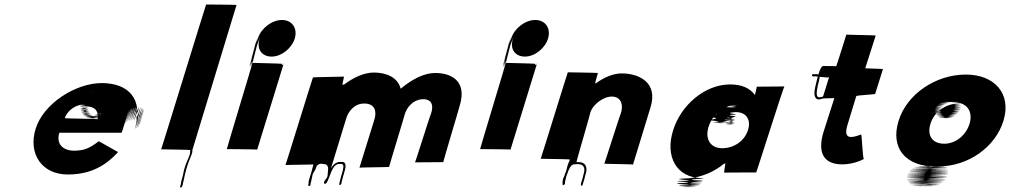

<svg xmlns="http://www.w3.org/2000/svg" viewBox="-20 -834 4498 855"><path d="M530.5 -270C572.1 -406 529.9 -268 531.8 -274C573.3 -410 530.9 -271 532.7 -277C574 -412 533.1 -275 534.6 -280C576.2 -416 533.4 -276 536.2 -282C577.8 -418 536.3 -279 539.4 -286C582 -422 540.8 -284 543.7 -290C587.2 -426 545.7 -287 548.6 -293C592.2 -429 551.4 -289 554.2 -295C596.8 -431 553.7 -290 556.5 -296C598.8 -431 558 -291 560.8 -297C603.1 -432 561.6 -293 565.1 -298C608.4 -433 567.6 -293 571.1 -298C614.4 -433 573.6 -293 578.1 -298C621.4 -433 581.3 -292 585.8 -297C629.1 -432 588 -291 592.5 -296C635.8 -431 594.7 -290 597.9 -294C640.9 -428 599.4 -286 601.7 -290C643.6 -424 601.5 -283 603.7 -287C645.7 -421 602 -278 603.2 -282C644.2 -416 601.7 -277 601.7 -277C642.3 -410 597.9 -268 599.2 -272C638.8 -405 596.4 -263 596.6 -267C637.6 -401 592.8 -261 593 -265C633 -399 588.6 -257 588.1 -262C627.1 -396 583.3 -256 583.8 -261C624.1 -396 580 -255 580.5 -260C620.8 -395 550.9 -464 432.9 -464C316.9 -464 173 -373 138.5 -260C104.2 -148 167.4 -57 281.4 -57C367.4 -57 439.7 -84 506 -157C504 -157 421.7 -205 419.7 -205C375.3 -171 351.8 -163 306.8 -163C272.8 -163 226.3 -184 244.3 -243H521.3C524.1 -249 526.9 -258 528.7 -264ZM268.2 -308C280.9 -343 317.1 -370 363.1 -370C405.1 -370 322.8 -369 369.8 -369C410.8 -369 326.8 -369 374.8 -369H380.8C421.8 -369 339.8 -369 387.8 -369H406.8C447.8 -369 364.8 -369 411.8 -369C452.8 -369 370.1 -370 417.1 -370C457.1 -370 374.4 -371 422.7 -372C464 -373 381 -373 429.6 -375C471.3 -377 388.9 -379 436.5 -381C477.1 -383 394.7 -385 441.3 -387C481.9 -389 397.5 -391 444.5 -394C484.4 -397 400.3 -400 445.9 -402C485.5 -404 400.1 -406 445.7 -408C484.3 -410 399.3 -413 443.9 -415C481.5 -417 394.5 -417 438.1 -419C474.7 -421 388 -422 430.3 -423C466.6 -424 379.6 -424 422.6 -424C458.6 -424 371.6 -424 414.6 -424C414.6 -424 364.9 -425 407.9 -425C407.9 -425 356.6 -424 400.6 -424C437.6 -424 351.6 -424 395.6 -424C432.6 -424 346.3 -423 390.3 -423C428 -422 342 -422 385.7 -421C423.4 -420 336.1 -419 379.8 -418C416.5 -417 330.2 -416 373.6 -414C410 -412 323.7 -411 367 -409C404.4 -407 318.1 -406 362.5 -404C399.9 -402 314.6 -401 359.3 -400C398 -399 311.4 -397 357.1 -396C395.8 -395 309.8 -392 355.8 -392C394.8 -392 308.9 -389 354.9 -389C393.9 -389 307.7 -385 353.7 -385C392.7 -385 306.8 -382 352.8 -382C391.8 -382 305.9 -379 351.3 -377C389.6 -375 305.3 -374 350.7 -372C390.1 -370 305.8 -369 351.2 -367C389.9 -366 305.6 -365 351 -363C389.4 -361 304.8 -359 351.1 -357C390.5 -355 304.3 -351 351.3 -351C390.3 -351 307.1 -347 353.1 -347C393.1 -347 307.2 -344 353.6 -342C392.9 -340 309.6 -339 355.3 -338C395 -337 310.4 -335 356.8 -333C396.2 -331 312.6 -329 359.6 -329C398.6 -329 314.7 -326 360.7 -326C400.7 -326 316.8 -323 363.4 -322C403.1 -321 318.5 -319 366.2 -318C406.9 -317 323.3 -315 371.3 -315C410.3 -315 329.7 -313 375.7 -313C416.7 -313 332.1 -311 378.8 -310C419.5 -309 337.2 -308 385.2 -308C426.2 -308 344.2 -308 391.2 -308C431.2 -308 347.9 -307 394.9 -307H398.9C439.9 -307 357.2 -308 404.2 -308C445.2 -308 362.5 -309 412.1 -311C454.7 -313 373 -314 420.3 -315C460.6 -316 378.2 -318 425.2 -318C464.2 -318 380.8 -320 426.8 -320C466.8 -320 383.4 -322 429.8 -323C469.1 -324 383.4 -325 428.7 -326C467 -327 381.3 -328 426.3 -328C464.3 -328 377.7 -326 422.7 -326C461.7 -326 374.4 -325 420.4 -325C458.4 -325 371.8 -323 416.4 -322C454.1 -321 367.8 -320 410.5 -319C446.9 -317 359.6 -316 404.6 -316C442.6 -316 356.6 -316 401.6 -316H398.6C437.6 -316 348.9 -317 394.9 -317C432.9 -317 345.9 -317 388.9 -317C425.9 -317 339.9 -317 385.2 -318C423.5 -319 337.5 -319 381.8 -320C420.1 -321 333.4 -322 377.8 -323C416.1 -324 329.4 -325 373.7 -326C412 -327 326 -327 371.3 -328C409.6 -329 324.5 -332 369.5 -332C408.5 -332 321.4 -335 367.4 -335C405.4 -335 320 -337 365.3 -338C403.9 -340 319.3 -341 364.6 -342C403.9 -343 317.2 -344 362.8 -346C401.4 -348 317 -350 362.3 -351C400.9 -353 314.9 -353 360.5 -355C399.1 -357 314.5 -358 360.1 -360C399.7 -362 420.6 -342 414.6 -303C414.2 -305 268.6 -306 268.2 -308Z M790.6 -38C788.8 -32 786.9 -26 786.4 -21C785.5 -18 785.9 -16 785 -13L783.8 -9L782.8 -6L781.9 -3C780.1 3 789.4 2 791.2 -4L791.8 -6L793.1 -10L794 -13C794.9 -16 794.5 -18 795.4 -21L796.9 -26C800.1 -43 804 -59 808.5 -77L815 -98C817.4 -106 819.9 -111 822.1 -118L826.1 -128C831.1 -141 838.4 -155 836.4 -165L1033.3 -812C1032.6 -813 898.9 -814 897.9 -814C896.9 -814 699 -170 697.7 -169C697.7 -169 828.1 -167 827.8 -166C827.4 -165 825.8 -163 826.5 -162C829.3 -145 812.7 -120 806 -98L799.5 -77C796.3 -63 794.6 -51 790.6 -38Z M1103.8 -588C1090 -543 1116 -628 1102.2 -583C1088.5 -538 1115.5 -623 1101.4 -577C1088.3 -531 1113.6 -617 1099.9 -572C1086.4 -528 1113.4 -613 1099.7 -568C1085.9 -523 1112.5 -610 1098.7 -565L1097.5 -561C1084.1 -517 1110.4 -603 1096.9 -559C1083.1 -514 1108.4 -600 1094.7 -555L1094.1 -553C1080.3 -508 1107.6 -594 1095.2 -550C1082.7 -506 1110.3 -593 1097.8 -549C1085.4 -505 1113.3 -593 1101.2 -550C1089 -507 1115.9 -595 1103.1 -553L1103.7 -555C1090.5 -512 1118.4 -600 1105.3 -557C1092.5 -515 1119.4 -603 1106.5 -561L1107.7 -565C1094.9 -523 1121.8 -611 1109 -569C1096.1 -527 1122 -615 1109.2 -573C1095.7 -529 1124.2 -622 1110.7 -578C1097.9 -536 1124.4 -626 1111.5 -584L1115.5 -597C1115.5 -597 1129.9 -644 1117.4 -603C1117.4 -603 1132 -651 1119.2 -609C1106.3 -567 1132.6 -656 1119.7 -614C1105 -566 1140.1 -684 1125.8 -637C1113.2 -596 1141.4 -685 1128.9 -644C1116.4 -603 1143.6 -692 1130.7 -650C1117.9 -608 1145.8 -696 1132.9 -654C1120.1 -612 1148.3 -701 1135.5 -659C1122 -615 1145.9 -582 1189.9 -582C1233.9 -582 1280.6 -620 1293 -664C1305.5 -708 1280.8 -745 1235.8 -745C1190.8 -745 1143.8 -709 1129.3 -665C1114.9 -621 1140.8 -706 1127.1 -661L1126.8 -660C1113.3 -616 1138.3 -701 1124.6 -656C1110.5 -610 1135.8 -696 1122 -651C1108.3 -606 1134.3 -691 1120.2 -645C1106.1 -599 1130.8 -683 1116.8 -637C1102.7 -591 1129.7 -676 1115 -628C1100.3 -580 1126.3 -665 1112.2 -619C1098.5 -574 1124.2 -658 1110.4 -613C1096.7 -568 1123.9 -654 1109.9 -608C1096.1 -563 1122.1 -648 1108 -602ZM1238.6 -545C1240.6 -545 1243.5 -548 1244.2 -550C1244.5 -551 1244.8 -552 1244.1 -553L1125.4 -168C1124.7 -169 991 -170 990 -170C989 -170 1105.7 -555 1104.4 -554C1104.4 -554 1235.5 -551 1235.2 -550C1234.2 -547 1235.6 -545 1238.6 -545Z M1387.2 -112C1388.8 -117 1390.4 -119 1388.3 -122C1384.8 -127 1372.8 -117 1378.9 -114L1378.2 -112C1376.7 -107 1375.9 -101 1374 -95L1372.5 -90C1370.4 -83 1369.5 -77 1367.4 -70L1365.6 -64L1362.5 -54L1361 -49L1357.6 -38L1356.4 -34L1355.5 -31C1353.9 -26 1355.1 -20 1353.6 -15L1351.8 -9C1352.4 -8 1358.9 -3 1361.4 -8L1363 -13C1363.3 -14 1362.6 -15 1362.9 -16C1366.9 -29 1369.1 -43 1371.5 -54L1373.3 -60L1374.3 -63C1374.6 -64 1375.6 -64 1375.6 -64C1379.7 -71 1385.2 -79 1387.9 -88L1388.8 -91C1391.3 -99 1402.1 -105 1409.1 -105C1414.1 -105 1418.8 -104 1422.5 -103H1427.5C1428.5 -103 1429.2 -102 1430.2 -102C1447.7 -94 1439.3 -73 1438.6 -51L1437.4 -47C1434.3 -37 1422.2 -30 1422.8 -19C1422.3 -14 1430.6 -15 1433.8 -19C1450.5 -44 1457.8 -104 1490.8 -104H1499.8C1515.8 -104 1507.5 -77 1502.6 -61L1499.3 -50C1497.1 -43 1496 -36 1493.9 -29C1492.6 -25 1492.7 -22 1491.2 -17L1490.6 -15C1490 -13 1492.1 -10 1494.1 -10C1496.1 -10 1499 -13 1499.6 -15L1500.2 -17C1501.1 -20 1501.3 -24 1501.9 -26L1502.9 -29C1505 -36 1506.1 -43 1508.3 -50L1511.6 -61C1519 -85 1526.5 -113 1502.5 -113H1493.5C1475.5 -113 1462 -98 1454 -85L1521.9 -307C1531.3 -338 1558 -373 1602 -373C1649 -373 1658.6 -339 1647.3 -302C1647.3 -302 1580.3 -86 1580.6 -87C1580.2 -89 1713.2 -89 1712.8 -91C1712.4 -93 1783.1 -324 1782.4 -325C1791.8 -356 1818.9 -389 1858.8 -392C1904.8 -395 1912 -363 1898.7 -326C1897 -327 1829.6 -110 1827.9 -111L1954.2 -112C1952.2 -112 2028.9 -366 2027.9 -366C2059.9 -474 1989.6 -509 1917.6 -509C1874.6 -509 1821.9 -487 1764.2 -439C1751.1 -491 1698.2 -511 1645.2 -511C1601.2 -511 1554.5 -489 1513 -458C1510.7 -457 1507.7 -457 1505.4 -456C1503.1 -455 1513 -494 1511.7 -493C1509.4 -492 1375.1 -491 1373.5 -489C1372.2 -488 1252.9 -101 1251.3 -99C1251.6 -100 1383.9 -101 1384.2 -102Z M2231.8 -588C2218 -543 2244 -628 2230.2 -583C2216.5 -538 2243.5 -623 2229.4 -577C2216.3 -531 2241.6 -617 2227.9 -572C2214.4 -528 2241.4 -613 2227.7 -568C2213.9 -523 2240.5 -610 2226.7 -565L2225.5 -561C2212.1 -517 2238.4 -603 2224.9 -559C2211.1 -514 2236.4 -600 2222.7 -555L2222.1 -553C2208.3 -508 2235.6 -594 2223.2 -550C2210.7 -506 2238.3 -593 2225.8 -549C2213.4 -505 2241.3 -593 2229.2 -550C2217 -507 2243.9 -595 2231.1 -553L2231.7 -555C2218.5 -512 2246.4 -600 2233.3 -557C2220.5 -515 2247.4 -603 2234.5 -561L2235.7 -565C2222.9 -523 2249.8 -611 2237 -569C2224.1 -527 2250 -615 2237.2 -573C2223.7 -529 2252.2 -622 2238.7 -578C2225.9 -536 2252.4 -626 2239.5 -584L2243.5 -597C2243.5 -597 2257.9 -644 2245.4 -603C2245.4 -603 2260 -651 2247.2 -609C2234.3 -567 2260.6 -656 2247.7 -614C2233 -566 2268.1 -684 2253.8 -637C2241.2 -596 2269.4 -685 2256.9 -644C2244.4 -603 2271.6 -692 2258.7 -650C2245.9 -608 2273.8 -696 2260.9 -654C2248.1 -612 2276.3 -701 2263.5 -659C2250 -615 2273.9 -582 2317.9 -582C2361.9 -582 2408.6 -620 2421 -664C2433.5 -708 2408.8 -745 2363.8 -745C2318.8 -745 2271.8 -709 2257.3 -665C2242.9 -621 2268.8 -706 2255.1 -661L2254.8 -660C2241.3 -616 2266.3 -701 2252.6 -656C2238.5 -610 2263.8 -696 2250 -651C2236.3 -606 2262.3 -691 2248.2 -645C2234.1 -599 2258.8 -683 2244.8 -637C2230.7 -591 2257.7 -676 2243 -628C2228.3 -580 2254.3 -665 2240.2 -619C2226.5 -574 2252.2 -658 2238.4 -613C2224.7 -568 2251.9 -654 2237.9 -608C2224.1 -563 2250.1 -648 2236 -602ZM2366.6 -545C2368.6 -545 2371.5 -548 2372.2 -550C2372.5 -551 2372.8 -552 2372.1 -553L2253.4 -168C2252.7 -169 2119 -170 2118 -170C2117 -170 2233.7 -555 2232.4 -554C2232.4 -554 2363.5 -551 2363.2 -550C2362.2 -547 2363.6 -545 2366.6 -545Z M2509.5 -103 2506.4 -93C2504.3 -86 2503.8 -81 2501.6 -74L2500.4 -70C2498.2 -66 2497 -62 2495.4 -57L2494.2 -53C2492.7 -48 2489.1 -43 2487.9 -39C2484.3 -27 2484.5 -18 2486.1 -10C2487.1 -7 2495 -13 2495.6 -15C2495.3 -24 2499.3 -37 2501.7 -48L2502.9 -52L2503.8 -55C2504.4 -57 2506 -59 2506.6 -61L2507.9 -65L2509.4 -70C2516.7 -84 2519.4 -96 2533.2 -102C2538.2 -102 2544.5 -103 2549.5 -103H2554.5C2578.5 -103 2587.3 -86 2579.6 -61L2577.8 -55C2576.3 -50 2576.1 -46 2574.8 -42L2573.6 -38L2572.4 -34L2571.2 -30L2567.5 -18C2566.3 -14 2566.1 -10 2567.4 -8C2573.9 -3 2575.3 -14 2576.5 -18L2579.9 -29L2581.4 -34L2582.6 -38C2584.1 -43 2584.4 -47 2585.6 -51L2586.8 -55L2588.6 -61C2597.5 -90 2587.2 -112 2557.2 -112H2552.2H2547.2C2545.2 -112 2609.6 -329 2607.6 -329C2617.2 -367 2665.5 -404 2704.5 -404C2745.5 -404 2758.2 -367 2744 -327C2741.7 -326 2672.4 -106 2671.1 -105C2669.8 -104 2800.5 -103 2798.9 -101L2877.1 -357C2911.1 -468 2824.4 -505 2755 -507C2713.6 -509 2669.8 -490 2630.9 -461C2632.6 -463 2631.2 -465 2630.8 -467L2642.6 -509C2642.9 -510 2509.5 -512 2508.5 -512C2507.5 -512 2388.8 -127 2387.8 -127C2387.8 -127 2517.2 -125 2516.9 -124C2515.3 -122 2515.7 -120 2516.4 -119L2516.1 -118C2513.9 -114 2511 -108 2509.5 -103Z M2977.3 -253C2940.9 -137 2992.1 -43 3103.5 -41C3154.9 -39 2988.7 -35 3099.2 -30C3149.6 -25 2982.7 -22 3094.1 -20C3145.5 -18 2978.6 -15 3089 -13C3139.4 -11 2971.8 -9 3082.4 -8C3133.1 -7 2964.5 -5 3071.9 -3C3120.3 -1 2950.3 -1 3058.3 -1C3105.3 -1 2937.6 -2 3047.9 -3C3098.2 -4 2930.8 -6 3039.8 -9C3089.7 -12 2921.6 -15 3034.1 -20C3086.3 -24 2922.3 -27 3035.9 -29C3090.8 -32 2929 -36 3047.2 -40C3105.8 -45 3161.4 -70 3201.5 -103C3203.8 -104 3207.4 -106 3209.7 -107C3212 -108 3201.9 -65 3205.9 -65C3211.2 -66 3345.2 -66 3347.2 -66C3349.2 -66 3469.6 -450 3473.3 -449L3350 -448C3351 -448 3341.7 -411 3341.7 -411C3319.1 -442 3283 -458 3231 -458C3119 -458 3011.9 -366 2977.3 -253ZM3135.2 -269C3152.4 -325 3204.6 -365 3254.9 -366C3304.8 -369 3203.2 -367 3251.2 -367C3301.2 -367 3195 -363 3245 -363C3295 -363 3194.1 -360 3244.1 -360C3293.1 -360 3193.8 -359 3243.8 -359C3292.1 -357 3191.2 -354 3241.2 -354C3289.2 -354 3187.5 -355 3235.5 -355C3277.5 -355 3206.1 -357 3206.1 -357C3250.1 -357 3145.5 -355 3193.2 -354C3239.9 -353 3137.6 -352 3185 -350C3231.4 -348 3127.5 -345 3171.9 -340C3215.4 -335 3110.2 -331 3158 -327C3204.8 -323 3103.2 -318 3154.1 -311C3204.2 -305 3107.7 -300 3161.5 -296C3215.3 -292 3118.7 -290 3171.4 -289C3224.1 -288 3128.4 -286 3184.4 -286C3240.4 -286 3147.4 -286 3203.4 -289C3258 -291 3162.6 -293 3215.2 -295C3267.8 -297 3170.4 -299 3224.3 -302C3276.2 -305 3179.8 -310 3230.8 -310C3280.8 -310 3178.3 -302 3228.7 -300C3278.1 -298 3177.8 -297 3228.2 -295C3277.6 -293 3176.1 -288 3227.1 -288C3277.1 -288 3175.8 -284 3225.8 -284C3275.8 -284 3176.2 -282 3226.9 -281C3276.6 -280 3177.6 -280 3229.6 -280C3280.6 -280 3181.6 -280 3232.9 -281C3283.2 -282 3185.1 -285 3235.1 -285C3285.1 -285 3186.4 -289 3236.4 -289C3285.4 -289 3187.5 -296 3237.5 -296C3287.5 -296 3189 -301 3239 -301C3288 -301 3188.6 -306 3240.1 -311C3290.6 -316 3192.1 -321 3242.8 -323C3292.4 -325 3194.6 -329 3246.1 -334C3297.9 -340 3326.6 -306 3311.3 -256C3296 -206 3248.2 -174 3196.2 -174C3142.2 -174 3119 -216 3135.2 -269Z M3615.1 -504C3611.1 -504 3609.1 -504 3605.8 -503C3602.8 -503 3601 -507 3597.5 -502C3591 -494 3602.7 -493 3608 -494H3612C3615 -494 3618.7 -493 3621.7 -493C3615.8 -467 3601.3 -423 3608.8 -405C3613.8 -392 3622.3 -387 3641.8 -395C3647.7 -398 3646.1 -406 3640.2 -403C3606.2 -390 3618.1 -432 3622.4 -456C3626.1 -468 3628.8 -480 3630.4 -492H3631.4C3640.1 -491 3652.8 -490 3661.5 -489H3666.5C3669.5 -489 3672.1 -491 3672.7 -493C3672.7 -493 3642.5 -394 3641.8 -395C3641.1 -396 3695.4 -397 3695.4 -397L3648.1 -249C3626.3 -181 3627.2 -102 3731.2 -102C3784.2 -102 3831.8 -127 3826.8 -127C3821.8 -127 3817.8 -235 3814.8 -235C3811.8 -235 3789.5 -224 3769.5 -224C3748.5 -224 3742.7 -241 3753.7 -277L3793.1 -406C3794.3 -410 3876.3 -413 3877.2 -416C3878.1 -419 3910.9 -523 3911.8 -526C3912.4 -528 3831.7 -529 3833 -530L3879.7 -676C3881 -677 3748.6 -679 3748.9 -680C3748.9 -680 3704.5 -538 3703.8 -539C3703.1 -540 3646.1 -540 3645.1 -540C3636.5 -538 3629.7 -519 3626.3 -508L3624.5 -502C3621.8 -503 3618.1 -504 3615.1 -504Z M3981.2 -295C3944.8 -176 4010.1 -92 4149.1 -92C4280.1 -92 4006.7 -94 4143.7 -94C4274.7 -94 4001 -95 4138 -95C4269 -95 3995 -95 4132 -95H4121C4252 -95 3979 -95 4116 -95C4247 -95 3974 -95 4109.7 -94C4239.7 -94 3965.1 -92 4102.1 -92C4232.8 -91 3959.8 -91 4096.5 -90C4227.2 -89 3953.9 -88 4089.3 -86C4218.7 -84 3944.1 -82 4081.8 -81C4213.5 -80 3939.2 -79 4075.5 -77C4207.2 -76 3933.9 -75 4071.3 -73C4202.7 -71 3929.4 -70 4066.8 -68C4198.2 -66 3925.6 -64 4064 -62C4196.3 -60 3923 -59 4061.4 -57C4193.8 -55 3921.5 -54 4059.9 -52C4192.3 -50 3921 -49 4059.4 -47C4191.8 -45 3920.1 -43 4058.5 -41C4190.9 -39 3919.3 -37 4058.7 -35C4192.1 -33 3921.2 -30 4061.2 -30C4194.2 -30 3924.6 -25 4063.6 -25C4197.6 -25 3927 -23 4066.7 -22C4200.4 -21 3929.1 -20 4068.8 -19C4202.5 -18 3931.2 -17 4071.6 -15C4206 -13 3936.7 -12 4076.4 -11C4210.1 -10 3940.1 -10 4079.8 -9C4214.4 -8 3944.1 -7 4084.1 -7C4218.1 -7 3948.1 -7 4088.1 -7C4222.1 -7 3951.8 -6 4091.8 -6C4225.8 -6 3955.5 -5 4095.5 -5C4229.5 -5 3958.5 -5 4098.5 -5H4103.5C4237.5 -5 3967.5 -5 4107.5 -5C4242.5 -5 3972.8 -6 4112.8 -6C4246.8 -6 3977.1 -7 4117.4 -8C4251.8 -9 3981.8 -9 4122.1 -10C4256.4 -11 3987.7 -12 4128 -13C4262.3 -14 3992.6 -15 4132.9 -16C4267.2 -17 3997.5 -18 4138.1 -20C4272.7 -22 4002 -23 4142.6 -25C4277.3 -27 4006.6 -28 4147.2 -30C4281.8 -32 4011.1 -33 4151.7 -35C4286.3 -37 4016.2 -40 4156.8 -42C4291.5 -44 4020.1 -46 4159.7 -48C4293.3 -50 4022.9 -52 4162.5 -54C4296.1 -56 4024.4 -57 4164 -59C4297.6 -61 4025.3 -63 4164.9 -65C4298.5 -67 4026.8 -68 4165.4 -70C4298 -72 4026.3 -73 4164.9 -75C4297.2 -76 4024.8 -78 4163.2 -79C4295.5 -80 4023.8 -81 4162.4 -83C4294.7 -84 4022 -85 4161.3 -86C4293.9 -88 4022.8 -91 4160.8 -91C4293.8 -91 4020.4 -93 4159.4 -93C4291.4 -93 4413.7 -179 4449.1 -298C4484.8 -418 4407.8 -503 4278.5 -502C4147.2 -501 4018.2 -416 3981.2 -295ZM4123.5 -283C4139.7 -336 4192.7 -372 4242.7 -372C4293.7 -372 4192.8 -369 4243.5 -368C4293.2 -367 4193.9 -366 4244.6 -365C4294.3 -364 4194.7 -362 4245.4 -361C4295.1 -360 4196.1 -360 4245.5 -358C4294.8 -356 4194.2 -354 4243.9 -353C4293.6 -352 4193.3 -351 4242.7 -349C4291.1 -347 4191.5 -345 4240.9 -343C4289.6 -342 4188.3 -341 4237.6 -339C4286 -337 4184.4 -335 4233.8 -333C4282.2 -331 4181.9 -330 4230.6 -329C4279 -327 4177.7 -326 4226.1 -324C4274.8 -323 4173.1 -321 4221.8 -320C4270.5 -319 4169.2 -318 4217.9 -317C4265.6 -316 4165.3 -315 4214 -314C4261.7 -313 4160.7 -313 4209.4 -312C4258.4 -312 4156.8 -310 4205.8 -310C4253.5 -309 4152.5 -309 4201.5 -309C4250.5 -309 4149.5 -309 4198.5 -309C4247.5 -309 4146.2 -308 4195.2 -308H4191.2C4239.2 -308 4139.5 -309 4188.5 -309C4236.5 -309 4135.5 -309 4184.5 -309C4233.5 -309 4132.8 -310 4181.8 -310C4229.8 -310 4128.8 -310 4177.8 -310C4225.8 -310 4125.4 -312 4174.4 -312C4222.7 -313 4122.4 -312 4171.7 -313C4220.7 -313 4120.3 -315 4169.6 -316C4218.2 -318 4116.5 -319 4165.8 -320C4214.1 -321 4114.4 -322 4163.8 -323C4213.1 -324 4111.7 -326 4160.7 -326C4210.7 -326 4108.9 -330 4158.9 -330C4207.9 -330 4106.8 -333 4157.1 -334C4206.4 -335 4107.3 -338 4157.3 -338C4207.3 -338 4107.9 -343 4157.9 -343C4206.9 -343 4107.8 -346 4158.1 -347C4207.4 -348 4109 -350 4159.3 -351C4209.6 -352 4110.9 -353 4161.5 -355C4211.8 -356 4112.5 -358 4163.8 -359C4214.1 -360 4114.4 -361 4165.7 -362C4216 -363 4118.6 -365 4169.9 -366C4221.2 -367 4122.5 -368 4174.8 -369C4226.1 -370 4127.4 -371 4181 -373C4233.6 -375 4136 -376 4187 -376C4238.3 -377 4139.6 -378 4191.6 -378C4242.6 -378 4145.9 -379 4197.9 -379C4249.9 -379 4151.2 -380 4203.2 -380C4254.2 -380 4156.2 -380 4208.2 -380H4218.2C4270.2 -380 4172.2 -380 4224.2 -380C4275.2 -380 4176.2 -380 4228.2 -380C4279.2 -380 4180.9 -379 4232.6 -378C4284.3 -377 4313.6 -339 4298.1 -285C4282.9 -232 4235.3 -194 4185.3 -194C4131.3 -194 4107.3 -230 4123.5 -283Z"/></svg>

Font: Hussar Wojna
Style: 3Obl
Weight: 400
Designer: Robert Jablonski
Foundry: Cannot Into Space Fonts
Version: Version 1.01